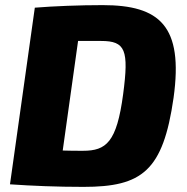

<svg xmlns="http://www.w3.org/2000/svg" viewBox="-20 -720 730 750"><path d="M381 -700C291 -700 190 -696 116 -690L19 0C106 6 202 10 306 10C535 10 617 -52 658 -338C697 -619 604 -700 381 -700ZM461 -352C436 -164 395 -131 304 -131C279 -131 251 -131 225 -132L285 -560H375C470 -560 484 -525 461 -352Z"/></svg>

Font: Exo 2 Extra Bold
Style: Italic
Weight: 800
Italic angle: -8°
Designer: Natanael Gama
Version: Version 1.001;PS 001.001;hotconv 1.0.88;makeotf.lib2.5.64775